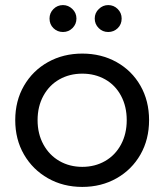

<svg xmlns="http://www.w3.org/2000/svg" viewBox="-20 -721 647 756"><path d="M40 -248Q40 -324 74.5 -383.5Q109 -443 169 -476.5Q229 -510 304 -510Q379 -510 439 -476.5Q499 -443 533 -383.5Q567 -324 567 -248Q567 -172 533 -112.5Q499 -53 439 -19Q379 15 304 15Q229 15 169 -19Q109 -53 74.5 -112.5Q40 -172 40 -248ZM479 -248Q479 -302 456.5 -344Q434 -386 394 -408.5Q354 -431 304 -431Q254 -431 214 -408.5Q174 -386 151 -344Q128 -302 128 -248Q128 -194 151 -152Q174 -110 214 -87Q254 -64 304 -64Q354 -64 394 -87Q434 -110 456.5 -152Q479 -194 479 -248ZM175 -648Q175 -670 190.5 -685.5Q206 -701 228 -701Q249 -701 265 -685.5Q281 -670 281 -648Q281 -626 265.5 -610.5Q250 -595 228 -595Q206 -595 190.5 -610Q175 -625 175 -648ZM353 -648Q353 -670 369 -685.5Q385 -701 406 -701Q428 -701 443.5 -685.5Q459 -670 459 -648Q459 -625 443.5 -610Q428 -595 406 -595Q384 -595 368.5 -610.5Q353 -626 353 -648Z"/></svg>

Font: AtCorfu Sans
Style: AtCorfu Sans Regular
Weight: 400
Designer: Kostas Teopoulos
Foundry: Kostas Teopoulos
Version: Version 1.00 July 8, 2025, initial release